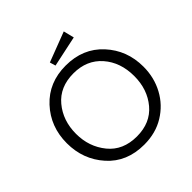

<svg xmlns="http://www.w3.org/2000/svg" viewBox="-213 -978 1153 1153"><g transform="rotate(-45 364.0 -401.5)"><path d="M518 -745 321 -703 310 -740 501 -813ZM690 -325Q690 -233 649 -157Q608 -81 534 -35.5Q460 10 362 10Q215 10 127 -88.5Q39 -187 39 -325Q39 -465 129.5 -562.5Q220 -660 364 -660Q510 -660 600 -562Q690 -464 690 -325ZM611 -324Q611 -441 544 -517.5Q477 -594 364 -594Q248 -594 183 -516Q118 -438 118 -326Q118 -216 183 -136Q248 -56 366 -56Q481 -56 546 -133.5Q611 -211 611 -324Z"/></g></svg>

Font: Zilla Slab
Style: Regular
Weight: 400
Designer: Typotheque.com
Foundry: Typotheque type foundry
Version: Version 1.1; 2017; ttfautohint (v1.6)